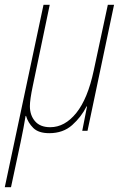

<svg xmlns="http://www.w3.org/2000/svg" viewBox="-53 -547 535 803"><path d="M-7 236 33 49Q40 16 45 -11Q50 -38 54 -62H56Q64 -34 86 -12Q108 10 153 10Q211 10 249 -24Q287 -58 309 -102H311L291 0H313L424 -527H398L339 -252Q314 -134 266 -74.5Q218 -15 157 -15Q115 -15 93.5 -40Q72 -65 72 -103Q72 -130 84 -187L155 -527H129L-33 236Z"/></svg>

Font: Noto Sans Display SemiCondensed Thin
Style: Italic
Weight: 250
Width: 4
Designer: Monotype Design team
Foundry: Monotype Imaging Inc.
Version: 1.000